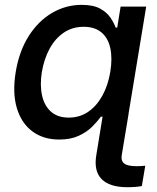

<svg xmlns="http://www.w3.org/2000/svg" viewBox="-20 -570 655 799"><path d="M509.8 209Q435.5 209 402.6 175Q369.6 141.1 380.9 74.7L408.7 -95.7H515.1L486.8 74.2Q482.4 99.6 497.1 110.6Q511.7 121.6 548.3 121.6Q556.2 121.6 565.7 121.1Q575.2 120.6 584.5 119.6L570.3 204.1Q559.6 206.5 543.9 207.8Q528.3 209 509.8 209ZM226.6 10.7Q160.2 10.7 114.5 -23.4Q68.8 -57.6 50 -120.6Q31.2 -183.6 45.4 -270.5Q60.1 -358.4 100.1 -420.9Q140.1 -483.4 197.3 -516.6Q254.4 -549.8 319.8 -549.8Q368.7 -549.8 397 -533.9Q425.3 -518.1 439.9 -496.1Q454.6 -474.1 461.4 -455.1H467.8L481.9 -542.5H588.4L499 0H394L408.2 -84.5H399.9Q385.7 -64.9 363.5 -42.7Q341.3 -20.5 307.6 -4.9Q273.9 10.7 226.6 10.7ZM266.1 -80.6Q311.5 -80.6 346.9 -104.7Q382.3 -128.9 406 -171.9Q429.7 -214.8 439 -271Q448.2 -327.6 439 -369.9Q429.7 -412.1 401.9 -435.3Q374 -458.5 328.6 -458.5Q281.2 -458.5 245.4 -434.1Q209.5 -409.7 186.5 -367.4Q163.6 -325.2 154.3 -271Q145.5 -216.8 154.8 -173.6Q164.1 -130.4 191.9 -105.5Q219.7 -80.6 266.1 -80.6Z"/></svg>

Font: Inter 16pt Medium
Style: Italic
Weight: 500
Italic angle: -9.3988°
Version: Version 4.001;git-66647c0bb